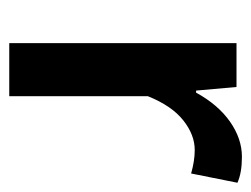

<svg xmlns="http://www.w3.org/2000/svg" viewBox="-84 -459 543 415"><g transform="rotate(90 187.5 -251.5)"><path d="M73.2 0V-491.2H168L175.8 -403.8H180.2Q206.1 -451.2 242.9 -477.1Q279.8 -502.9 318.8 -502.9Q353.5 -502.9 375 -493.2L355 -393.1Q327.6 -400.9 304.2 -400.9Q271.5 -400.9 240.2 -376.2Q209 -351.6 188 -299.8V0Z"/></g></svg>

Font: Toshiba Sans Medium
Style: Regular
Weight: 500
Designer: Paul D. Hunt
Foundry: Toshiba Corporation
Version: Version 2.020;PS 2.0;hotconv 1.0.86;makeotf.lib2.5.63406